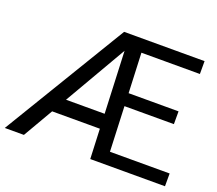

<svg xmlns="http://www.w3.org/2000/svg" viewBox="-126 -876 1179 1041"><g transform="rotate(20 463.5 -355.5)"><path d="M917.5 0H486.3L479 -172.4H203.6L103.5 0H-6.8L422.9 -710.9H887.2V-636.7H549.8L559.6 -406.7H847.7V-333H562.5L573.2 -73.7H917.5ZM252.9 -257.3H475.6L460.4 -615.2Z"/></g></svg>

Font: APIMedia Roboto
Style: Regular
Weight: 400
Designer: Google
Version: Version 2.137; 2017